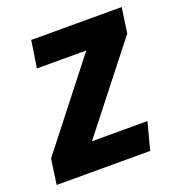

<svg xmlns="http://www.w3.org/2000/svg" viewBox="-128 -616 652 702"><g transform="rotate(-20 198.0 -265.0)"><path d="M407 -432 151 -106H367L339 0H-25L-11 -98L245 -425H53L69 -530H421Z"/></g></svg>

Font: Fira Sans Condensed SemiBold
Style: Italic
Weight: 600
Width: 3
Italic angle: -8°
Designer: bBox Type GmbH & Carrois Corporate GbR & Edenspiekermann AG
Foundry: bBox Type GmbH & Carrois Corporate GbR & Edenspiekermann AG
Version: Version 4.301